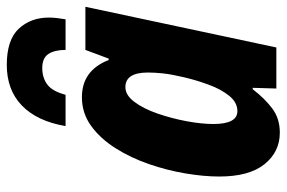

<svg xmlns="http://www.w3.org/2000/svg" viewBox="-156 -658 825 552"><g transform="rotate(-90 256.0 -382.5)"><path d="M150 10Q95 10 59.5 -34Q24 -78 24 -164Q24 -209 33 -262Q42 -315 60 -367Q78 -419 105.5 -462.5Q133 -506 169.5 -532.5Q206 -559 252 -559Q329 -559 359 -482H363L388 -549H512L395 0H277L279 -68H275Q249 -34 220 -12Q191 10 150 10ZM212 -112Q237 -112 256 -135.5Q275 -159 288 -194.5Q301 -230 309 -264Q318 -302 320.5 -326Q323 -350 323 -369Q323 -434 281 -434Q258 -434 238.5 -408Q219 -382 205 -341.5Q191 -301 183 -258Q175 -215 175 -181Q175 -112 212 -112ZM169 -606Q183 -688 228 -731.5Q273 -775 345 -775Q417 -775 449 -740.5Q481 -706 481 -654Q481 -642 479.5 -630Q478 -618 476 -606H388Q388 -637 376.5 -655Q365 -673 336 -673Q308 -673 288.5 -658.5Q269 -644 259 -606Z"/></g></svg>

Font: Noto Sans Condensed ExtraBold
Style: Italic
Weight: 800
Width: 3
Italic angle: -12°
Designer: Monotype Design Team
Foundry: Monotype Imaging Inc.
Version: Version 2.013; ttfautohint (v1.8.4.7-5d5b)